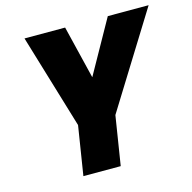

<svg xmlns="http://www.w3.org/2000/svg" viewBox="-103 -803 905 904"><g transform="rotate(-15 349.5 -351.0)"><path d="M194 -2H376L414 -241L699 -700H500L355 -441L292 -700H94L232 -241Z"/></g></svg>

Font: Arthouse Owned Black
Style: Italic
Weight: 900
Italic angle: -10°
Designer: Jeremy Tribby
Foundry: Tribby Type
Version: Version 1.000;PS 001.000;hotconv 1.0.88;makeotf.lib2.5.64775